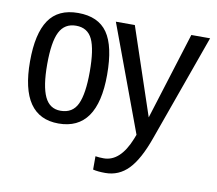

<svg xmlns="http://www.w3.org/2000/svg" viewBox="-81 -633 1058 937"><g transform="rotate(10 448.0 -165.0)"><path d="M424 -265Q424 10 231 10Q42 10 42 -265Q42 -402 88 -470Q134 -538 233 -538Q333 -538 378.5 -472.5Q424 -407 424 -265ZM338 -265Q338 -376 314.5 -425.5Q291 -475 234 -475Q177 -475 152 -425.5Q127 -376 127 -265Q127 -157 151.5 -105Q176 -53 230 -53Q290 -53 314 -104.5Q338 -156 338 -265ZM498 208Q461 208 437 202V136Q456 139 478 139Q560 139 608 19L616 -2L421 -528H515L660 -96L795 -528H888L699 0Q660 110 612.5 159Q565 208 498 208Z"/></g></svg>

Font: Libra Sans
Style: Regular
Weight: 400
Foundry: Context Ltd
Version: Version 1.000; ttfautohint (v1.3)